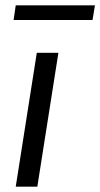

<svg xmlns="http://www.w3.org/2000/svg" viewBox="-20 -700 376 720"><path d="M39 0 118 -502H199L120 0ZM31 -625 39 -680H336L327 -625Z"/></svg>

Font: Mulish
Style: Italic
Weight: 400
Italic angle: -9°
Designer: Vernon Adams
Foundry: Vernon Adams
Version: Version 3.603; ttfautohint (v1.8.3)